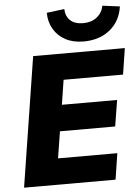

<svg xmlns="http://www.w3.org/2000/svg" viewBox="-62 -992 758 1039"><g transform="rotate(-5 317.5 -472.0)"><path d="M26 0 137 -705H635L613 -563H290L269 -429H569L546 -287H246L223 -142H545L523 0ZM416 -760Q360 -760 318.5 -782Q277 -804 254 -843.5Q231 -883 231 -932L327 -944Q328 -905 352.5 -882Q377 -859 423 -859Q467 -859 496.5 -882Q526 -905 534 -944L628 -932Q617 -853 560 -806.5Q503 -760 416 -760Z"/></g></svg>

Font: Nunito Sans 12pt ExtraLight 12pt Black
Style: Italic
Weight: 900
Italic angle: -9°
Version: Version 3.101;gftools[0.9.27]